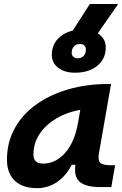

<svg xmlns="http://www.w3.org/2000/svg" viewBox="-20 -952 626 982"><path d="M168.9 10.3Q95.7 10.3 55.7 -27.8Q15.6 -65.9 15.6 -135.3Q15.6 -223.1 54.7 -294.7Q93.8 -366.2 164.3 -417Q234.9 -467.8 329.6 -495.1Q424.3 -522.5 535.6 -522.5H547.9L485.8 -166.5Q480 -132.3 492.7 -119.6Q505.4 -106.9 545.4 -106.9H568.8L549.3 4.9H496.1Q446.3 4.9 418.5 -5.1Q390.6 -15.1 378.7 -31.7Q366.7 -48.3 364.7 -68.6Q362.8 -88.9 365.2 -109.4H347.2Q317.4 -51.8 271.5 -20.8Q225.6 10.3 168.9 10.3ZM200.7 -115.2Q264.6 -115.2 313.2 -170.2Q361.8 -225.1 379.4 -325.7L390.6 -390.6Q321.3 -377.9 267.1 -345.5Q212.9 -313 181.9 -265.9Q150.9 -218.8 150.9 -162.1Q150.9 -115.2 200.7 -115.2ZM363.8 -580.1Q310.5 -580.1 277.8 -605.2Q245.1 -630.4 245.1 -671.4Q245.1 -729.5 288.6 -765.1Q332 -800.8 402.8 -800.8Q456.1 -800.8 488.5 -775.6Q521 -750.5 521 -709.5Q521 -651.4 477.8 -615.7Q434.6 -580.1 363.8 -580.1ZM377 -653.8Q396 -653.8 407.7 -666Q419.4 -678.2 419.4 -698.2Q419.4 -710.9 411.4 -719Q403.3 -727.1 389.6 -727.1Q370.1 -727.1 358.4 -714.8Q346.7 -702.6 346.7 -682.6Q346.7 -669.9 355 -661.9Q363.3 -653.8 377 -653.8ZM320.3 -746.1 439.5 -931.6H584.5L455.6 -746.1Z"/></svg>

Font: Cascadia Code PL
Style: Bold Italic
Weight: 700
Italic angle: -10°
Monospace: yes
Designer: Aaron Bell
Foundry: Saja Typeworks
Version: Version 2404.023; ttfautohint (v1.8.4)